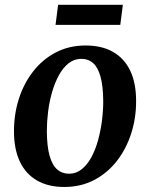

<svg xmlns="http://www.w3.org/2000/svg" viewBox="-20 -750 612 783"><path d="M329 -564.5Q395.5 -564.5 441.2 -538.2Q487 -512 511 -461.8Q535 -411.5 535 -339Q535.5 -269.5 515.2 -206.2Q495 -143 456.8 -93.8Q418.5 -44.5 364.2 -16Q310 12.5 242 12.5Q177 12.5 131.2 -13.8Q85.5 -40 61.5 -90Q37.5 -140 37 -211.5Q36.5 -282 56.5 -345.5Q76.5 -409 114.8 -458.2Q153 -507.5 207.2 -536Q261.5 -564.5 329 -564.5ZM312 -510Q282.5 -510 259.5 -491.8Q236.5 -473.5 219.8 -442.5Q203 -411.5 192 -373Q181 -334.5 176 -293.5Q171 -252.5 171 -215Q171.5 -153 182.2 -114.8Q193 -76.5 213.2 -59Q233.5 -41.5 261.5 -41.5Q290.5 -41.5 313.2 -59.8Q336 -78 352.8 -109Q369.5 -140 380 -178.5Q390.5 -217 395.8 -258Q401 -299 401 -337Q400.5 -399 390 -437Q379.5 -475 360 -492.5Q340.5 -510 312 -510ZM217 -730.5H481L470.5 -648.5H206.5Z"/></svg>

Font: Merriweather 28pt SemiBold
Style: Italic
Weight: 600
Italic angle: -7.8°
Version: Version 2.101